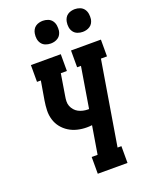

<svg xmlns="http://www.w3.org/2000/svg" viewBox="-173 -1042 871 1129"><g transform="rotate(-20 262.0 -478.0)"><path d="M237 0V-105H274L303 -280Q295 -279 287 -278.5Q279 -278 271 -278Q240 -278 211.5 -285Q183 -292 159 -307Q135 -322 117.5 -344Q100 -366 91.5 -394Q83 -422 84 -452Q85 -482 90 -512L110 -630H86V-735H273V-630H235L213 -495Q210 -479 209.5 -463Q209 -447 214.5 -433Q220 -419 230 -407.5Q240 -396 253 -389Q266 -382 281.5 -378.5Q297 -375 312 -375Q314 -375 315.5 -375Q317 -375 319 -375L361 -630H337V-735H524V-630H486L399 -105H423V0ZM440 -814Q423 -814 407.5 -820Q392 -826 382.5 -839Q373 -852 370.5 -868.5Q368 -885 371 -902Q373 -914 379 -925Q385 -936 395 -943Q405 -950 417 -953Q429 -956 440 -956Q457 -956 472.5 -950Q488 -944 497.5 -931Q507 -918 509.5 -901.5Q512 -885 510 -868Q508 -856 502 -845Q496 -834 485.5 -827Q475 -820 463.5 -817Q452 -814 440 -814ZM240 -814Q223 -814 207.5 -820Q192 -826 182.5 -839Q173 -852 170.5 -868.5Q168 -885 171 -902Q173 -914 179 -925Q185 -936 195 -943Q205 -950 217 -953Q229 -956 240 -956Q257 -956 272.5 -950Q288 -944 297.5 -931Q307 -918 309.5 -901.5Q312 -885 310 -868Q308 -856 302 -845Q296 -834 285.5 -827Q275 -820 263.5 -817Q252 -814 240 -814Z"/></g></svg>

Font: Iosevka Slab Extrabold
Style: Italic
Weight: 800
Italic angle: -9°
Monospace: yes
Designer: Belleve Invis
Foundry: Belleve Invis
Version: Version 11.1.0; ttfautohint (v1.8.3)